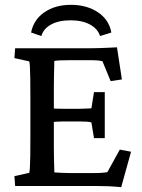

<svg xmlns="http://www.w3.org/2000/svg" viewBox="-20 -774 591 799"><path d="M484.4 4.9Q457 2 429.7 1Q402.3 0 378.9 0H43L40 -41L101.6 -54.7Q103.5 -59.6 104.5 -78.1Q105.5 -96.7 106 -127.9Q106.4 -159.2 106.4 -201.2V-371.1Q106.4 -414.1 106 -445.8Q105.5 -477.5 104.5 -496.1Q103.5 -514.6 101.6 -518.6L40 -532.2L43 -573.2H353.5Q368.2 -573.2 387.7 -573.7Q407.2 -574.2 427.7 -575.2Q448.2 -576.2 466.8 -577.1L487.3 -443.4L440.4 -436.5L406.2 -519.5Q396.5 -521.5 386.7 -522.5Q377 -523.4 366.2 -523.4H267.6Q249 -523.4 233.9 -522.9Q218.8 -522.5 206.1 -520.5Q206.1 -515.6 205.6 -498Q205.1 -480.5 204.6 -456.5Q204.1 -432.6 204.1 -406.2V-161.1Q204.1 -137.7 204.6 -116.7Q205.1 -95.7 205.6 -79.6Q206.1 -63.5 206.1 -56.6Q220.7 -55.7 236.8 -54.7Q252.9 -53.7 275.4 -53.7H357.4Q379.9 -53.7 393.1 -54.2Q406.2 -54.7 413.6 -55.7Q420.9 -56.6 426.8 -57.6L478.5 -151.4L525.4 -142.6ZM371.1 -199.2 360.4 -264.6Q354.5 -266.6 341.8 -267.6Q329.1 -268.6 311.5 -268.6H244.1Q230.5 -268.6 215.8 -267.6Q201.2 -266.6 186.5 -265.6V-323.2Q201.2 -322.3 215.8 -321.8Q230.5 -321.3 244.1 -321.3H311.5Q329.1 -321.3 341.8 -322.3Q354.5 -323.2 360.4 -323.2L371.1 -390.6H416V-199.2ZM152.3 -624 109.4 -638.7Q120.1 -692.4 165 -723.1Q210 -753.9 275.4 -753.9Q340.8 -753.9 387.2 -723.1Q433.6 -692.4 443.4 -638.7L396.5 -624Q386.7 -654.3 354.5 -671.9Q322.3 -689.5 273.4 -689.5Q224.6 -689.5 192.4 -671.9Q160.2 -654.3 152.3 -624Z"/></svg>

Font: Crimson Pro Medium
Style: Regular
Weight: 500
Designer: Jacques Le Bailly
Foundry: Baron von Fonthausen
Version: Version 1.003